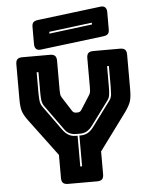

<svg xmlns="http://www.w3.org/2000/svg" viewBox="-62 -1012 829 1062"><g transform="rotate(-5 352.5 -480.5)"><path d="M434 0H272Q253 0 244.5 -8.5Q236 -17 236 -36V-164L83 -369Q60 -400 52.5 -423Q45 -446 45 -492V-684Q45 -703 53.5 -711.5Q62 -720 81 -720H235Q254 -720 262.5 -711.5Q271 -703 271 -684V-520Q271 -510 272 -499Q273 -488 280 -478L326 -406Q331 -397 336.5 -393Q342 -389 350 -389H360Q368 -389 373.5 -393Q379 -397 384 -406L430 -478Q437 -488 438 -499Q439 -510 439 -520V-684Q439 -703 447.5 -711.5Q456 -720 475 -720H624Q643 -720 651.5 -711.5Q660 -703 660 -684V-492Q660 -446 652 -423Q644 -400 622 -369L470 -163V-36Q470 -17 461.5 -8.5Q453 0 434 0ZM365 -261Q388 -261 405.5 -271Q423 -281 439 -303L539 -438Q551 -454 552.5 -473.5Q554 -493 554 -515V-630H544V-515Q544 -494 542 -474.5Q540 -455 530 -442L430 -307Q415 -288 399.5 -279.5Q384 -271 365 -271H338Q321 -271 304 -279Q287 -287 274 -307L177 -442Q167 -457 165 -475.5Q163 -494 163 -515V-630H153V-515Q153 -493 155 -473Q157 -453 168 -438L265 -303Q281 -281 298.5 -271Q316 -261 338 -261H348V-90H358V-261ZM535 -796 186 -753Q169 -751 160.5 -760Q152 -769 152 -786V-882Q152 -901 160.5 -908.5Q169 -916 188 -918L537 -961Q554 -963 562.5 -954Q571 -945 571 -928V-832Q571 -813 562.5 -805.5Q554 -798 535 -796ZM242 -847V-837L481 -867V-877Z"/></g></svg>

Font: Bungee Inline
Style: Regular
Weight: 400
Version: Version 1.000;PS 1.0;hotconv 1.0.72;makeotf.lib2.5.5900